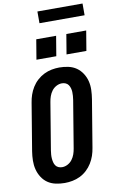

<svg xmlns="http://www.w3.org/2000/svg" viewBox="-118 -1189 761 1257"><g transform="rotate(-10 262.5 -560.5)"><path d="M207 8Q176 8 146.5 1.5Q117 -5 94 -21Q71 -37 55.5 -61.5Q40 -86 33 -114Q26 -142 26.5 -172.5Q27 -203 32 -234L84 -548Q88 -574 96.5 -599Q105 -624 119.5 -647.5Q134 -671 155 -690Q176 -709 200.5 -721Q225 -733 251 -738Q277 -743 302 -743Q333 -743 362.5 -736.5Q392 -730 415 -714Q438 -698 454 -673.5Q470 -649 477 -621Q484 -593 483 -562.5Q482 -532 477 -501L425 -187Q421 -161 412.5 -136Q404 -111 389.5 -87.5Q375 -64 354.5 -45Q334 -26 309.5 -14Q285 -2 258.5 3Q232 8 207 8ZM208 -97Q227 -97 245 -106.5Q263 -116 275 -132Q287 -148 293.5 -166.5Q300 -185 303 -204L355 -518Q357 -531 358 -544.5Q359 -558 358.5 -570.5Q358 -583 354.5 -595.5Q351 -608 344 -618Q337 -628 325.5 -633Q314 -638 301 -638Q282 -638 264 -628.5Q246 -619 234 -603Q222 -587 215.5 -568.5Q209 -550 206 -531L154 -217Q152 -204 151 -190.5Q150 -177 151 -164.5Q152 -152 155 -139.5Q158 -127 165 -117Q172 -107 183.5 -102Q195 -97 208 -97ZM364 -819 386 -951H518L496 -819ZM164 -819 186 -951H318L296 -819ZM225 -1051V-1129H525V-1051Z"/></g></svg>

Font: Iosevka SS04 Extrabold
Style: Italic
Weight: 800
Italic angle: -9°
Monospace: yes
Designer: Belleve Invis
Foundry: Belleve Invis
Version: Version 19.0.0; ttfautohint (v1.8.4)